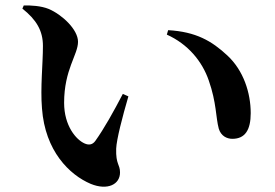

<svg xmlns="http://www.w3.org/2000/svg" viewBox="-20 -717 1040 725"><path d="M322.8 -22.6C385.7 3 433.2 -20.2 433.2 -65.7C433.2 -97.3 416.9 -95.1 418.7 -155.7C420.1 -190.6 442.3 -276 464.8 -353.1L443.8 -362.4C409.1 -295.9 373.2 -231.3 339.5 -184.3C328.6 -169.8 314.9 -168.6 299.9 -175.1C267.5 -189.1 222.1 -241.9 222.1 -328.7C222.1 -454.5 274.6 -510.3 274.6 -559.2C274.6 -605.5 214.7 -661.5 164.2 -683.1C134.6 -695.2 96.3 -697 69.7 -696.4L64.5 -684.5C117.7 -642.2 142.1 -600.9 142.1 -543.5C142.1 -474.9 132 -386.9 138.5 -307.7C150.2 -146.8 242.2 -56.6 322.8 -22.6ZM857.4 -192.8C905.8 -192.8 926.7 -226.8 926.7 -289.7C926.7 -366.6 899.4 -451.1 838.5 -507.5C779.5 -562.4 720.2 -597.1 614.9 -603.1L610 -586.3C689.2 -550.7 743.2 -486.3 768.4 -412.9C797.9 -328.6 794.5 -273.7 806.1 -231.1C814.2 -204 836.1 -192.8 857.4 -192.8Z"/></svg>

Font: Source Han Serif CN VF
Style: Regular
Weight: 250
Designer: Ryoko NISHIZUKA 西塚涼子 (kana & ideographs); Frank Grießhammer (Latin, Greek & Cyrillic); Wenlong ZHANG 张文龙 (bopomofo); San
Foundry: Adobe
Version: Version 2.002;hotconv 1.1.0;makeotfexe 2.6.0